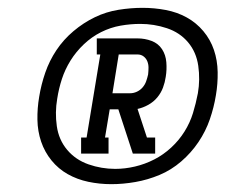

<svg xmlns="http://www.w3.org/2000/svg" viewBox="-20 -920 576 490"><path d="M187 -528V-569H201L236 -781H227V-822H331Q350 -822 367 -815.5Q384 -809 393.5 -794.5Q403 -780 404.5 -761Q406 -742 403 -724Q401 -710 396 -696.5Q391 -683 381.5 -671.5Q372 -660 358.5 -652.5Q345 -645 331 -642L355 -569H376V-528H319L282 -641H260L248 -569H257V-528ZM267 -682H312Q321 -682 329.5 -686Q338 -690 344 -697Q350 -704 353 -712.5Q356 -721 358 -730Q359 -739 359 -747.5Q359 -756 356 -763.5Q353 -771 346.5 -776Q340 -781 331 -781H283ZM264 -450Q234 -450 205.5 -456Q177 -462 153 -475.5Q129 -489 111.5 -510.5Q94 -532 85 -558.5Q76 -585 75.5 -614.5Q75 -644 80 -673Q85 -704 95.5 -734.5Q106 -765 124 -792Q142 -819 167.5 -840.5Q193 -862 222 -876Q251 -890 282.5 -895Q314 -900 344 -900Q374 -900 403 -894.5Q432 -889 456.5 -875.5Q481 -862 499 -840.5Q517 -819 526 -792.5Q535 -766 535.5 -736Q536 -706 531 -677Q526 -646 515.5 -615.5Q505 -585 486.5 -557.5Q468 -530 442.5 -508Q417 -486 387 -473.5Q357 -461 325.5 -455.5Q294 -450 264 -450ZM274 -489Q299 -489 324.5 -495Q350 -501 373.5 -513Q397 -525 417 -543.5Q437 -562 451 -584.5Q465 -607 472.5 -631.5Q480 -656 485 -682Q491 -717 486 -752Q481 -787 460 -812Q439 -837 406 -848Q373 -859 338 -859Q313 -859 287.5 -854.5Q262 -850 238 -838Q214 -826 194 -807Q174 -788 160 -765.5Q146 -743 138 -718.5Q130 -694 126 -668Q120 -633 125 -598Q130 -563 151.5 -537.5Q173 -512 206 -500.5Q239 -489 274 -489Z"/></svg>

Font: Iosevka Slab Medium
Style: Italic
Weight: 500
Italic angle: -9°
Monospace: yes
Designer: Belleve Invis
Foundry: Belleve Invis
Version: Version 11.1.0; ttfautohint (v1.8.3)